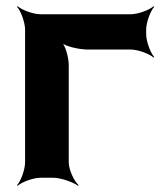

<svg xmlns="http://www.w3.org/2000/svg" viewBox="-20 -574 518 620"><path d="M452 -464V-478C452 -502 466 -539 478 -552L476 -554C463 -542 426 -528 402 -528H111C87 -528 50 -542 37 -554L35 -552C47 -539 61 -502 61 -478V-50C61 -26 47 11 35 24L37 26C50 14 87 0 111 0H152C176 0 216 14 232 26L234 24C219 11 202 -26 202 -50V-364C202 -388 191 -428 178 -440L176 -438C188 -425 234 -414 264 -414H402C426 -414 463 -400 476 -388L478 -390C466 -403 452 -440 452 -464Z"/></svg>

Font: Asimov
Style: EdgeWide
Weight: 500
Designer: Google
Version: Version 2.000980: 2014